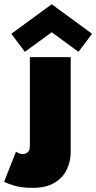

<svg xmlns="http://www.w3.org/2000/svg" viewBox="-104 -686 464 926"><path d="M54.5 220Q1.5 220 -32.2 210.2Q-66 200.5 -84 190.5L-27 45.5Q-18 52 -9 54.5Q0 57 8 57Q15.5 57 23 53.2Q30.5 49.5 35.2 41.5Q40 33.5 40 20V-410.5H237V45.5Q237 93 217.5 132.8Q198 172.5 157.8 196.2Q117.5 220 54.5 220ZM274.5 -436 145.5 -530.5 16 -436 -49.5 -523 145.5 -665.5 340 -523Z"/></svg>

Font: League Spartan Thin Black
Style: Regular
Weight: 900
Version: Version 2.002